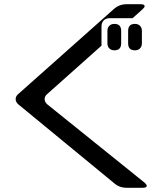

<svg xmlns="http://www.w3.org/2000/svg" viewBox="-20 -784 768 908"><path d="M460 -568V-659Q460 -677 470.5 -687.5Q481 -698 499 -698H607L654 -740Q664 -749 664 -755Q664 -764 645 -764H578Q543 -764 517 -740L66 -339Q54 -329 54 -315Q54 -302 66 -291L517 80Q543 104 578 104H655Q674 104 674 95Q674 89 664 80L203 -291Q191 -302 191 -315Q191 -329 203 -339ZM618 -546Q633 -546 642 -555Q651 -564 651 -579V-638Q651 -653 642 -662Q633 -671 618 -671Q586 -671 586 -638V-579Q586 -546 618 -546ZM521 -546Q553 -546 553 -579V-638Q553 -671 521 -671Q506 -671 497 -662Q488 -653 488 -638V-579Q488 -564 497 -555Q506 -546 521 -546Z"/></svg>

Font: WDXL Lubrifont JP N
Style: Regular
Weight: 400
Designer: [WDXL Lubrifont] Copyright 2020-2022 (c) NightFurySL2001, Skr-ZERO; [ZCOOL QingKe HuangYou] Copyright 2018-2022 (c) The 
Version: Version 2.001;hotconv 1.1.1;makeotfexe 2.6.0